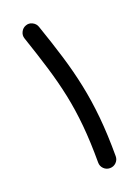

<svg xmlns="http://www.w3.org/2000/svg" viewBox="-127 -665 547 758"><g transform="rotate(-20 146.5 -286.5)"><path d="M80.6 -606.4Q94.7 -611.8 108.6 -604.7Q122.6 -597.7 127.4 -583.5Q154.3 -505.9 174.8 -438.5Q195.3 -371.1 209.2 -304.4Q223.1 -237.8 230.2 -164.1Q237.3 -90.3 237.3 0Q237.3 15.1 226.6 25.9Q215.8 36.6 200.2 36.6Q185.1 36.6 174.3 25.9Q163.6 15.1 163.6 0Q163.6 -87.4 157 -157.2Q150.4 -227.1 137.2 -289.8Q124 -352.5 104.2 -417.5Q84.5 -482.4 58.1 -560.1Q53.2 -574.2 60.1 -587.9Q66.9 -601.6 80.6 -606.4Z"/></g></svg>

Font: Mikhak Regular
Style: Regular
Weight: 400
Designer: Amin Abedi
Version: Version 3.3